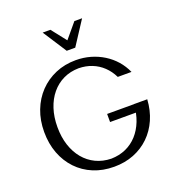

<svg xmlns="http://www.w3.org/2000/svg" viewBox="-168 -1101 1146 1245"><g transform="rotate(-20 405.0 -478.0)"><path d="M407.3 10.2Q329.4 10.2 264.8 -16.5Q200.3 -43.2 153.6 -92.3Q106.9 -141.4 81.4 -208.5Q56 -275.7 56 -357Q56 -437 81.9 -504.2Q107.8 -571.5 155 -620.9Q202.2 -670.2 266.4 -697.6Q330.6 -725 407 -725Q459.8 -725 508 -711.2Q556.3 -697.3 597.4 -671.7Q638.5 -646.1 670.1 -610.2Q701.7 -574.2 721.4 -529.6H626.8Q605.2 -573.5 572.6 -604.4Q539.9 -635.4 498.2 -651.9Q456.5 -668.5 407 -669.2Q349.1 -668.5 301.4 -645.7Q253.7 -622.9 219.3 -581.5Q184.8 -540.1 166.2 -483.2Q147.6 -426.4 147.6 -357.1Q147.6 -288.2 166.1 -231.5Q184.7 -174.9 218.9 -133.7Q253.1 -92.5 300.8 -69.7Q348.6 -46.9 407 -45.6Q462.3 -46.8 508 -67.2Q553.6 -87.7 587.3 -124.9Q621 -162.1 641.1 -213.5Q661.2 -264.9 665 -328H756.7Q752.2 -252.8 724.9 -190.6Q697.6 -128.4 651.3 -83.6Q605 -38.7 543.1 -14.2Q481.1 10.2 407.3 10.2ZM479.7 -271.7V-327.5H723.1V-271.7ZM267.3 -966.1 373.6 -802H432.4L539.3 -966.1H486.1L400.8 -864.2L320.6 -966.1Z"/></g></svg>

Font: Russolo 10pt ExtraLight
Style: Regular
Weight: 200
Designer: Micah Stupak-Hahn
Version: Version 1.000